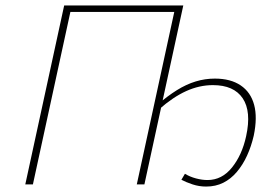

<svg xmlns="http://www.w3.org/2000/svg" viewBox="-20 -678 992 706"><path d="M73 0 216 -658H244L101 0ZM222 -634 227 -658H644L639 -634ZM483 0 626 -658H654L511 0ZM738 8Q712 8 688 0Q664 -8 647 -17L660 -39Q678 -28 700.5 -22Q723 -16 743 -16Q796 -16 833 -62Q870 -108 885 -177Q905 -268 872.5 -316.5Q840 -365 763 -365Q713 -365 664.5 -343Q616 -321 565 -276L559 -293Q596 -325 630.5 -346.5Q665 -368 699.5 -378.5Q734 -389 770 -389Q828 -389 865 -364Q902 -339 914.5 -292.5Q927 -246 913 -179Q904 -140 888.5 -106Q873 -72 851 -46Q829 -20 801 -6Q773 8 738 8Z"/></svg>

Font: Ysabeau Infant Thin
Style: Italic
Weight: 250
Italic angle: -12°
Designer: Christian Thalmann (Catharsis Fonts)
Version: Version 2.001;gftools[0.9.30]; featfreeze: ss01,ss02,lnum